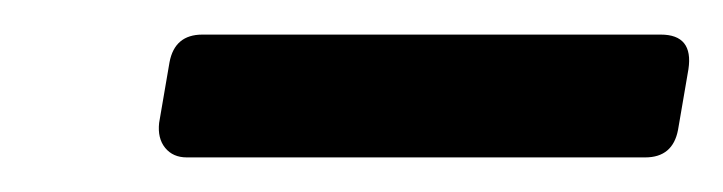

<svg xmlns="http://www.w3.org/2000/svg" viewBox="-20 -718 418 111"><path d="M88 -627Q80 -627 75.5 -632.5Q71 -638 72 -647L78 -682Q81 -698 97 -698H362Q381 -698 378 -678L372 -643Q369 -627 353 -627Z"/></svg>

Font: Open Sauce Two ExtraBold Italic
Style: Regular
Weight: 800
Italic angle: -10°
Designer: Alfredo Marco Pradil
Foundry: Creative Sauce Fz LLC
Version: Version 1.477